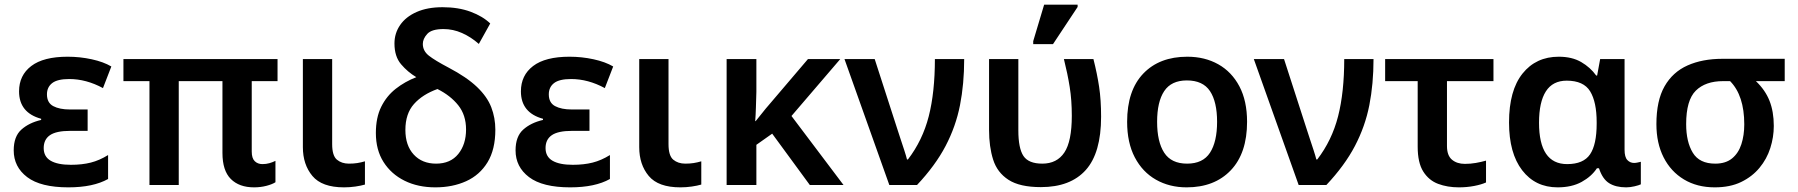

<svg xmlns="http://www.w3.org/2000/svg" viewBox="-20 -796 7737 826"><path d="M274 10Q155 10 97 -34Q39 -78 39 -149Q39 -209 72 -238.5Q105 -268 157 -280V-285Q62 -311 62 -403Q62 -472 114.5 -512Q167 -552 271 -552Q324 -552 374.5 -541Q425 -530 459 -510L423 -417Q351 -456 278 -456Q227 -456 204.5 -438.5Q182 -421 182 -390Q182 -354 209 -339.5Q236 -325 281 -325H357V-233H282Q222 -233 195 -214.5Q168 -196 168 -159Q168 -122 198 -104.5Q228 -87 285 -87Q333 -87 370.5 -96.5Q408 -106 445 -129V-26Q381 10 274 10Z M1073 10Q1009 10 973 -26Q937 -62 937 -138V-447H749V0H623V-447H511V-542H1174V-447H1063V-144Q1063 -115 1076 -102.5Q1089 -90 1109 -90Q1125 -90 1139 -94Q1153 -98 1165 -104V-12Q1151 -3 1126 3.5Q1101 10 1073 10Z M1460 10Q1365 10 1324 -39Q1283 -88 1283 -163V-542H1409V-176Q1409 -126 1429.5 -109Q1450 -92 1481 -92Q1501 -92 1517 -94.5Q1533 -97 1550 -102V-2Q1533 3 1509 6.5Q1485 10 1460 10Z M1853 10Q1778 10 1720.5 -18.5Q1663 -47 1630 -99Q1597 -151 1597 -224Q1597 -290 1620 -336.5Q1643 -383 1682.5 -414Q1722 -445 1771 -464Q1734 -486 1705.5 -519.5Q1677 -553 1677 -609Q1677 -653 1701.5 -688.5Q1726 -724 1772.5 -744.5Q1819 -765 1884 -765Q1952 -765 2004.5 -745.5Q2057 -726 2089 -695L2040 -607Q2006 -637 1967.5 -654Q1929 -671 1888 -671Q1837 -671 1818 -650Q1799 -629 1799 -607Q1799 -577 1825 -556.5Q1851 -536 1910 -505Q1988 -464 2032 -422Q2076 -380 2093.5 -334.5Q2111 -289 2111 -238Q2111 -153 2077.5 -98Q2044 -43 1985.5 -16.5Q1927 10 1853 10ZM1856 -92Q1918 -92 1951.5 -133.5Q1985 -175 1985 -239Q1985 -301 1951.5 -343Q1918 -385 1862 -413Q1798 -390 1761 -348.5Q1724 -307 1724 -237Q1724 -170 1760 -131Q1796 -92 1856 -92Z M2433 10Q2314 10 2256 -34Q2198 -78 2198 -149Q2198 -209 2231 -238.5Q2264 -268 2316 -280V-285Q2221 -311 2221 -403Q2221 -472 2273.5 -512Q2326 -552 2430 -552Q2483 -552 2533.5 -541Q2584 -530 2618 -510L2582 -417Q2510 -456 2437 -456Q2386 -456 2363.5 -438.5Q2341 -421 2341 -390Q2341 -354 2368 -339.5Q2395 -325 2440 -325H2516V-233H2441Q2381 -233 2354 -214.5Q2327 -196 2327 -159Q2327 -122 2357 -104.5Q2387 -87 2444 -87Q2492 -87 2529.5 -96.5Q2567 -106 2604 -129V-26Q2540 10 2433 10Z M2907 10Q2812 10 2771 -39Q2730 -88 2730 -163V-542H2856V-176Q2856 -126 2876.5 -109Q2897 -92 2928 -92Q2948 -92 2964 -94.5Q2980 -97 2997 -102V-2Q2980 3 2956 6.5Q2932 10 2907 10Z M3595 -542 3385 -297 3609 0H3464L3302 -221L3234 -173V0H3106V-542H3234V-401Q3233 -367 3232 -334Q3231 -301 3229 -275H3231Q3246 -293 3260 -311Q3274 -329 3289 -346L3456 -542Z M3806 0 3613 -542H3743L3839 -245Q3845 -226 3853.5 -200.5Q3862 -175 3870 -150.5Q3878 -126 3882 -110H3886Q3949 -192 3975.5 -295.5Q4002 -399 4002 -542H4128Q4128 -435 4110 -343.5Q4092 -252 4048 -168Q4004 -84 3925 0Z M4458 9Q4367 9 4318.5 -22.5Q4270 -54 4252.5 -109.5Q4235 -165 4235 -237V-542H4361V-235Q4361 -158 4383 -125Q4405 -92 4464 -92Q4527 -92 4559 -140Q4591 -188 4591 -298Q4591 -365 4582 -421.5Q4573 -478 4557 -542H4684Q4700 -479 4708.5 -422.5Q4717 -366 4717 -294Q4717 -138 4651 -64.5Q4585 9 4458 9ZM4425 -606V-619L4472 -776H4616V-766L4510 -606Z M5345 -272Q5345 -137 5275 -63.5Q5205 10 5085 10Q5011 10 4953 -23Q4895 -56 4862 -119Q4829 -182 4829 -272Q4829 -407 4898.5 -479.5Q4968 -552 5088 -552Q5163 -552 5221 -519.5Q5279 -487 5312 -424.5Q5345 -362 5345 -272ZM4958 -272Q4958 -186 4988.5 -139Q5019 -92 5087 -92Q5155 -92 5185.5 -139Q5216 -186 5216 -272Q5216 -358 5185.5 -404Q5155 -450 5086 -450Q5019 -450 4988.5 -404Q4958 -358 4958 -272Z M5567 0 5374 -542H5504L5600 -245Q5606 -226 5614.5 -200.5Q5623 -175 5631 -150.5Q5639 -126 5643 -110H5647Q5710 -192 5736.5 -295.5Q5763 -399 5763 -542H5889Q5889 -435 5871 -343.5Q5853 -252 5809 -168Q5765 -84 5686 0Z M6256 10Q6207 10 6167 -5Q6127 -20 6103 -58Q6079 -96 6079 -165V-447H5939V-542H6405V-447H6205V-168Q6205 -127 6226.5 -109Q6248 -91 6282 -91Q6306 -91 6329 -95Q6352 -99 6373 -105V-11Q6353 -2 6322 4Q6291 10 6256 10Z M6681 10Q6585 10 6528.5 -63.5Q6472 -137 6472 -269Q6472 -407 6530 -479.5Q6588 -552 6686 -552Q6743 -552 6782.5 -529Q6822 -506 6847 -471H6851L6864 -542H6969V-152Q6969 -120 6981 -107.5Q6993 -95 7010 -95Q7017 -95 7026 -97Q7035 -99 7039 -100V-3Q7031 1 7012 5.5Q6993 10 6976 10Q6931 10 6902.5 -8Q6874 -26 6859 -72H6850Q6827 -37 6784.5 -13.5Q6742 10 6681 10ZM6722 -90Q6792 -90 6820.5 -132Q6849 -174 6849 -264V-270Q6849 -357 6821 -403Q6793 -449 6720 -449Q6660 -449 6630.5 -403Q6601 -357 6601 -268Q6601 -90 6722 -90Z M7357 10Q7281 10 7224.5 -24Q7168 -58 7137 -119Q7106 -180 7106 -262Q7106 -363 7141 -424.5Q7176 -486 7240 -514.5Q7304 -543 7390 -543H7658V-447H7534Q7574 -409 7592.5 -362.5Q7611 -316 7611 -254Q7611 -206 7596 -159Q7581 -112 7549.5 -74Q7518 -36 7470.5 -13Q7423 10 7357 10ZM7359 -92Q7404 -92 7431.5 -114.5Q7459 -137 7471.5 -175.5Q7484 -214 7484 -261Q7484 -385 7423 -447H7393Q7317 -447 7275.5 -406Q7234 -365 7234 -262Q7234 -186 7262.5 -139Q7291 -92 7359 -92Z"/></svg>

Font: Noto Sans SemiBold
Style: Regular
Weight: 600
Designer: Monotype Design Team
Foundry: Monotype Imaging Inc.
Version: Version 2.007